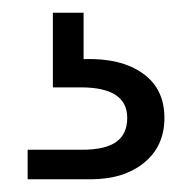

<svg xmlns="http://www.w3.org/2000/svg" viewBox="-20 -27 305 305"><path d="M23.9 210.9H109.9Q147 210.9 164.6 198.5Q182.1 186 182.1 160.2Q182.1 112.3 109.9 111.8H64V-6.8H112.8V66.9Q171.9 64.9 206.5 89.4Q241.2 113.8 241.2 160.2Q241.2 205.1 209 231.4Q176.8 257.8 124 257.8H23.9Z"/></svg>

Font: Poppins Light
Style: Regular
Weight: 300
Designer: Ninad Kale (Devanagari), Jonny Pinhorn (Latin)
Foundry: Indian Type Foundry
Version: 4.004